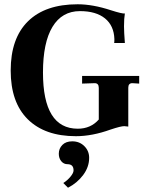

<svg xmlns="http://www.w3.org/2000/svg" viewBox="-20 -627 690 898"><path d="M335 10Q190 10 110 -69Q30 -148 30 -297Q30 -448 111 -527.5Q192 -607 343 -607Q414 -607 499 -579Q552 -562 564 -564Q560 -541 560 -504Q560 -479 564 -426H514Q515 -431 515 -444Q513 -507 471 -541Q429 -575 354 -575Q270 -575 225.5 -501.5Q181 -428 181 -288Q181 -25 344 -25Q404 -25 442 -68V-216Q442 -238 423 -238L364 -236V-272H631V-236L599 -238Q580 -238 580 -217V-35Q566 -37 561 -37Q545 -37 497 -21Q411 10 335 10ZM298 251 276 229Q295 217 309.5 199.5Q324 182 324 170Q324 141 296 141Q278 141 266.5 127Q255 113 255 92Q255 68 271.5 51Q288 34 318 34Q352 34 374.5 56.5Q397 79 397 111Q397 154 369 191.5Q341 229 298 251Z"/></svg>

Font: UnnaBold
Style: Bold
Weight: 700
Designer: Jorge de Buen Unna
Foundry: Omnibus-Type
Version: Version 2.008;hotconv 1.0.109;makeotfexe 2.5.65596